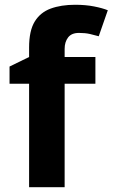

<svg xmlns="http://www.w3.org/2000/svg" viewBox="-20 -785 472 805"><path d="M380 -434H251V0H102V-434H20V-506L102 -546V-586Q102 -656 125.5 -694.5Q149 -733 192.5 -749Q236 -765 295 -765Q339 -765 374.5 -758Q410 -751 432 -742L394 -633Q377 -638 357 -642.5Q337 -647 311 -647Q280 -647 265.5 -628Q251 -609 251 -580V-546H380Z"/></svg>

Font: Noto Sans Hanifi Rohingya
Style: Regular
Weight: 400
Designer: Monotype Design Team and DaltonMaag
Foundry: Google LLC
Version: Version 2.101